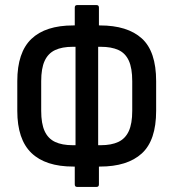

<svg xmlns="http://www.w3.org/2000/svg" viewBox="-20 -720 682 755"><path d="M268 -65Q159 -65 103.5 -118.5Q48 -172 48 -284V-401Q48 -514 103.5 -567Q159 -620 268 -620H373Q481 -620 537.5 -569Q594 -518 594 -401V-284Q594 -168 537.5 -116.5Q481 -65 373 -65ZM266 -149H376Q418 -149 445.5 -162Q473 -175 486.5 -204.5Q500 -234 500 -284V-401Q500 -452 486.5 -481.5Q473 -511 445.5 -523.5Q418 -536 376 -536H266Q224 -536 196.5 -523Q169 -510 155.5 -480.5Q142 -451 142 -401V-284Q142 -234 155.5 -204.5Q169 -175 196.5 -162Q224 -149 266 -149ZM283 15Q274 15 274 5V-79L277 -101V-579L274 -599V-690Q274 -700 283 -700H360Q369 -700 369 -690V-600L366 -578V-102L369 -78V5Q369 15 360 15Z"/></svg>

Font: Sofia Sans Condensed SemiBold
Style: Regular
Weight: 600
Designer: Botio Nikoltchev, Ani Petrova
Foundry: lettersoup
Version: Version 4.101